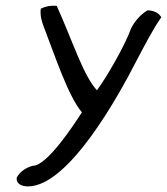

<svg xmlns="http://www.w3.org/2000/svg" viewBox="-20 -515 597 687"><path d="M126 -484C123 -462 128 -441 137 -418C177 -315 223 -173 273 -113C242 -65 148 78 98 78C75 84 53 97 40 120C36 141 56 152 80 152C226 152 405 -174 467 -295C493 -344 526 -409 557 -453C550 -467 531 -478 508 -478C484 -464 461 -439 448 -411C428 -354 363 -241 327 -192C279 -242 238 -373 183 -494C163 -496 144 -493 126 -484Z"/></svg>

Font: Snowfall
Style: Obl
Weight: 400
Designer: Jasper
Foundry: Cannot Into Space Fonts
Version: Version 0.9